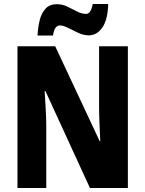

<svg xmlns="http://www.w3.org/2000/svg" viewBox="-20 -947 732 967"><path d="M624 0H433L209 -488H205Q208 -438 210.5 -392Q213 -346 213 -311V0H68V-714H258L482 -236H485Q483 -282 481 -327Q479 -372 479 -406V-714H624ZM169 -768Q171 -807 179.5 -843.5Q188 -880 209 -903Q230 -926 266 -926Q293 -926 318.5 -914Q344 -902 367.5 -889.5Q391 -877 414 -877Q438 -877 447 -927H525Q523 -848 495.5 -808.5Q468 -769 427 -769Q401 -769 374 -781.5Q347 -794 323 -806.5Q299 -819 280 -819Q270 -819 260.5 -808Q251 -797 247 -768Z"/></svg>

Font: Noto Sans Hebrew Condensed ExtraBold
Style: Regular
Weight: 800
Width: 3
Designer: Monotype Design Team
Foundry: Monotype Imaging Inc.
Version: Version 2.004; ttfautohint (v1.8.4.7-5d5b)